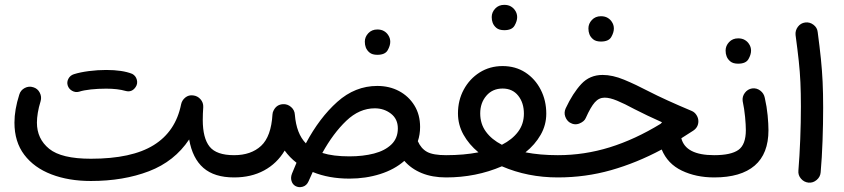

<svg xmlns="http://www.w3.org/2000/svg" viewBox="-20 -708 3482 792"><path d="M39.6 -202.1Q39.6 -255.4 59.6 -317.9Q64.9 -335.9 82 -345Q99.1 -354 117.2 -348.1Q135.3 -342.8 144 -325.7Q152.8 -308.6 147.5 -290.5Q139.6 -265.1 136 -242.9Q132.3 -220.7 132.3 -202.1Q132.3 -135.3 182.9 -94.2Q233.4 -53.2 355 -53.2Q523.4 -53.2 614 -109.4Q704.6 -165.5 727.1 -277.8Q730.5 -294.4 744.4 -305.7Q758.3 -316.9 776.4 -314.5Q794.9 -312.5 807.1 -298.6Q819.3 -284.7 818.4 -266.1Q817.4 -252 816.9 -239Q816.4 -226.1 816.4 -213.4Q816.4 -138.2 844.7 -103Q873 -67.9 945.3 -67.9H945.8Q964.8 -67.9 978.3 -54.4Q991.7 -41 991.7 -22Q991.7 -2.9 978.3 10.5Q964.8 23.9 945.8 23.9H945.3Q864.3 23.9 819.1 -15.4Q773.9 -54.7 760.3 -132.8Q699.7 -42 594.5 -1.7Q489.3 38.6 355 38.6Q263.2 38.6 191.9 11.2Q120.6 -16.1 80.1 -69.6Q39.6 -123 39.6 -202.1ZM259.3 -355.5Q254.9 -369.6 262.2 -383.3Q269.5 -397 284.7 -401.9Q311 -410.2 346.9 -414.8Q382.8 -419.4 418 -419.4Q485.4 -419.4 525.4 -403.3Q540 -395.5 544.4 -379.2Q548.8 -362.8 539.6 -349.1Q523.9 -325.7 497.6 -333Q465.3 -342.3 418 -342.3Q384.8 -342.3 355 -339.1Q325.2 -335.9 305.7 -329.6Q291 -325.7 277.3 -333.5Q263.7 -341.3 259.3 -355.5Z M899.9 -22Q899.9 -41 913.3 -54.4Q926.8 -67.9 945.8 -67.9Q1015.6 -67.9 1057.1 -106.4Q1098.6 -145 1104 -236.3Q1104.5 -245.1 1108.9 -252.9Q1121.1 -276.9 1147.5 -278.3Q1166 -279.3 1180.7 -266.6Q1195.3 -253.9 1196.3 -234.9Q1202.6 -156.7 1241.7 -116.7Q1297.9 -222.2 1371.3 -287.8Q1444.8 -353.5 1536.1 -353.5Q1586.4 -353.5 1626.2 -332.3Q1666 -311 1689.5 -272.9Q1712.9 -234.9 1712.9 -184.1Q1712.9 -153.3 1703.6 -125.5Q1716.8 -95.2 1741.7 -81.5Q1766.6 -67.9 1819.8 -67.9H1820.3Q1839.4 -67.9 1852.8 -54.4Q1866.2 -41 1866.2 -22Q1866.2 -3.4 1852.8 10.3Q1839.4 23.9 1820.3 23.9H1819.8Q1763.2 23.9 1719.7 6.1Q1676.3 -11.7 1647.9 -44.4Q1607.4 -8.8 1548.1 10Q1488.8 28.8 1421.4 28.8Q1336.4 28.8 1270 1.5Q1261.2 20 1252.9 39.6Q1245.1 57.6 1228.5 62.3Q1211.9 66.9 1198.2 59.1Q1186.5 52.2 1182.4 38.1Q1178.2 23.9 1184.6 7.8Q1193.8 -15.1 1203.1 -36.6Q1174.8 -58.6 1154.3 -86.9Q1122.6 -33.7 1069.3 -4.9Q1016.1 23.9 945.8 23.9Q926.8 23.9 913.3 10.5Q899.9 -2.9 899.9 -22ZM1525.9 -261.2Q1462.4 -261.2 1408.4 -209.7Q1354.5 -158.2 1309.6 -77.1Q1354 -63 1421.4 -63Q1477.5 -63 1522.7 -74.7Q1567.9 -86.4 1594.5 -112.1Q1621.1 -137.7 1621.1 -178.2Q1621.1 -217.3 1592.5 -239.3Q1564 -261.2 1525.9 -261.2ZM1484.9 -536.1Q1484.9 -555.7 1499.3 -571Q1513.7 -586.4 1536.6 -586.4Q1552.7 -586.4 1564 -579.8Q1575.2 -573.2 1581.5 -563Q1589.8 -550.8 1589.8 -535.6Q1589.8 -519.5 1579.1 -500.7Q1568.4 -481.9 1536.6 -481.9Q1515.6 -481.9 1504.4 -491.2Q1493.2 -500.5 1488.8 -512.7Q1484.9 -522.9 1484.9 -536.1Z M1774.4 -22Q1774.4 -41 1787.8 -54.4Q1801.3 -67.9 1820.3 -67.9Q1893.6 -67.9 1953.6 -79.6Q1914.6 -111.8 1891.8 -152.6Q1869.1 -193.4 1869.1 -240.2Q1869.1 -294.4 1893.1 -338.6Q1917 -382.8 1958.7 -409.2Q2000.5 -435.5 2053.2 -435.5Q2106.4 -435.5 2147 -409.2Q2187.5 -382.8 2210.4 -338.1Q2233.4 -293.5 2233.4 -239.3Q2233.4 -192.4 2210.2 -151.9Q2187 -111.3 2147.5 -79.6Q2207.5 -67.9 2280.8 -67.9H2281.2Q2300.3 -67.9 2313.7 -54.4Q2327.1 -41 2327.1 -22Q2327.1 -2.9 2313.7 10.5Q2300.3 23.9 2281.2 23.9H2280.8Q2156.7 23.9 2050.3 -22Q1943.4 23.9 1820.3 23.9Q1801.3 23.9 1787.8 10.5Q1774.4 -2.9 1774.4 -22ZM1960.9 -240.2Q1960.9 -196.8 1984.6 -164.6Q2008.3 -132.3 2050.3 -110.8Q2092.8 -132.3 2116.9 -164.3Q2141.1 -196.3 2141.1 -239.3Q2141.1 -283.7 2117.7 -313.2Q2094.2 -342.8 2053.2 -342.8Q2011.7 -342.8 1986.3 -313.2Q1960.9 -283.7 1960.9 -240.2ZM2008.3 -637.7Q2008.3 -657.2 2022.7 -672.6Q2037.1 -688 2060.1 -688Q2076.2 -688 2087.4 -681.4Q2098.6 -674.8 2105 -664.6Q2113.3 -652.3 2113.3 -637.2Q2113.3 -621.1 2102.5 -602.3Q2091.8 -583.5 2060.1 -583.5Q2039.1 -583.5 2027.8 -592.8Q2016.6 -602.1 2012.2 -614.3Q2008.3 -624.5 2008.3 -637.7Z M2465.8 -398.9Q2506.8 -398.9 2554.4 -379.2Q2602.1 -359.4 2656.2 -331.1Q2723.6 -296.4 2833 -250.5Q2845.2 -245.6 2853 -233.4Q2860.8 -221.2 2860.8 -208Q2860.8 -183.1 2839.4 -168.9Q2814.5 -152.3 2790.5 -137.7Q2808.1 -67.9 2925.8 -67.9H2926.3Q2945.3 -67.9 2958.7 -54.4Q2972.2 -41 2972.2 -22Q2972.2 -2.9 2958.7 10.5Q2945.3 23.9 2926.3 23.9H2925.8Q2851.1 23.9 2792.5 -4.2Q2733.9 -32.2 2709.5 -91.3Q2606.4 -36.1 2500.7 -6.1Q2395 23.9 2281.2 23.9Q2262.2 23.9 2248.5 10Q2234.9 -3.9 2234.9 -22Q2234.9 -40.5 2248.5 -54.2Q2262.2 -67.9 2281.2 -67.9Q2390.6 -67.9 2495.1 -100.3Q2599.6 -132.8 2705.1 -197.3Q2707.5 -200.7 2710.9 -203.6Q2678.7 -218.3 2650.6 -231.4Q2622.6 -244.6 2597.2 -257.8Q2555.7 -280.3 2525.6 -292.7Q2495.6 -305.2 2474.1 -305.2Q2450.7 -305.2 2433.6 -285.9Q2416.5 -266.6 2396.5 -221.7Q2390.6 -207 2370.4 -198.7Q2350.1 -190.4 2330.1 -202.6Q2317.4 -210.9 2311.5 -227.5Q2305.7 -244.1 2313.5 -261.2Q2342.8 -323.7 2377.7 -361.3Q2412.6 -398.9 2465.8 -398.9ZM2407.2 -590.8Q2407.2 -610.4 2421.6 -625.7Q2436 -641.1 2459 -641.1Q2475.1 -641.1 2486.3 -634.5Q2497.6 -627.9 2503.9 -617.7Q2512.2 -605.5 2512.2 -590.3Q2512.2 -574.2 2501.5 -555.4Q2490.7 -536.6 2459 -536.6Q2438 -536.6 2426.8 -545.9Q2415.5 -555.2 2411.1 -567.4Q2407.2 -577.6 2407.2 -590.8Z M2880.4 -22Q2880.4 -41 2893.8 -54.4Q2907.2 -67.9 2926.3 -67.9Q2995.1 -67.9 3025.9 -89.6Q3056.6 -111.3 3056.6 -171.4Q3056.6 -191.9 3053.5 -225.6Q3050.3 -259.3 3043.5 -291Q3041 -309.6 3052.5 -325Q3064 -340.3 3082.5 -343.3Q3101.1 -345.7 3116.2 -334.2Q3131.3 -322.8 3134.8 -304.2Q3143.1 -268.1 3146.5 -232.2Q3149.9 -196.3 3149.9 -170.9Q3149.9 -73.7 3093 -24.9Q3036.1 23.9 2926.3 23.9Q2907.2 23.9 2893.8 10.5Q2880.4 -2.9 2880.4 -22ZM2973.1 -499.5Q2973.1 -519 2987.5 -534.4Q3002 -549.8 3024.9 -549.8Q3041 -549.8 3052.2 -543.2Q3063.5 -536.6 3069.8 -526.4Q3078.1 -514.2 3078.1 -499Q3078.1 -482.9 3067.4 -464.1Q3056.6 -445.3 3024.9 -445.3Q3003.9 -445.3 2992.7 -454.6Q2981.4 -463.9 2977.1 -476.1Q2973.1 -486.3 2973.1 -499.5Z M3261.7 -563.5Q3259.8 -582 3271.2 -597.4Q3282.7 -612.8 3301.3 -615.2Q3319.8 -617.7 3335.4 -606Q3351.1 -594.2 3353 -575.7Q3361.3 -513.2 3366.2 -465.3Q3371.1 -417.5 3373.3 -370.6Q3375.5 -323.7 3375.5 -264.2Q3375.5 -197.8 3373 -127.7Q3370.6 -57.6 3365.2 2.9Q3363.8 21.5 3348.9 34.2Q3334 46.9 3315.4 45.4Q3296.4 43.5 3283.9 28.8Q3271.5 14.2 3273.4 -4.4Q3278.3 -64.5 3281 -134Q3283.7 -203.6 3283.7 -268.6Q3283.7 -324.7 3281.7 -367.9Q3279.8 -411.1 3274.9 -456.5Q3270 -502 3261.7 -563.5Z"/></svg>

Font: Mikhak-FD Medium
Style: Regular
Weight: 500
Designer: Amin Abedi
Version: Version 3.2